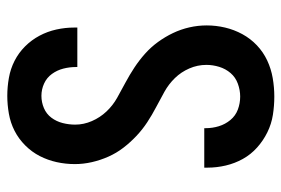

<svg xmlns="http://www.w3.org/2000/svg" viewBox="-146 -638 791 540"><g transform="rotate(-90 250.0 -367.5)"><path d="M249 8Q223 8 197.5 4Q172 0 148.5 -11.5Q125 -23 105.5 -40.5Q86 -58 73.5 -80.5Q61 -103 55 -128.5Q49 -154 49 -180V-189H160V-185Q160 -166 165.5 -148Q171 -130 183 -115.5Q195 -101 212.5 -94.5Q230 -88 249 -88Q267 -88 285 -94.5Q303 -101 315 -115Q327 -129 332.5 -147Q338 -165 338 -183Q338 -208 328 -231Q318 -254 301 -271.5Q284 -289 262.5 -301Q241 -313 219 -324.5Q197 -336 176.5 -349.5Q156 -363 138 -380Q120 -397 105 -416.5Q90 -436 80 -458.5Q70 -481 64.5 -505Q59 -529 59 -553Q59 -579 64.5 -604Q70 -629 81.5 -651.5Q93 -674 111.5 -692.5Q130 -711 152.5 -722.5Q175 -734 200.5 -738.5Q226 -743 251 -743Q276 -743 301.5 -738.5Q327 -734 349.5 -722.5Q372 -711 390 -693Q408 -675 420 -652.5Q432 -630 437.5 -605Q443 -580 443 -555V-546H332V-550Q332 -568 327.5 -585.5Q323 -603 312.5 -617.5Q302 -632 285.5 -639.5Q269 -647 251 -647Q233 -647 216.5 -640Q200 -633 189.5 -619Q179 -605 174.5 -587.5Q170 -570 170 -552Q170 -528 180 -505Q190 -482 207 -464Q224 -446 245.5 -434Q267 -422 288.5 -410.5Q310 -399 330.5 -385.5Q351 -372 369.5 -355.5Q388 -339 402.5 -319Q417 -299 427.5 -277Q438 -255 443.5 -231Q449 -207 449 -182Q449 -156 443 -130.5Q437 -105 424.5 -82Q412 -59 393 -41Q374 -23 350.5 -12Q327 -1 301 3.5Q275 8 249 8Z"/></g></svg>

Font: Iosevka Fixed
Style: Bold
Weight: 700
Monospace: yes
Designer: Belleve Invis
Foundry: Belleve Invis
Version: Version 32.3.0